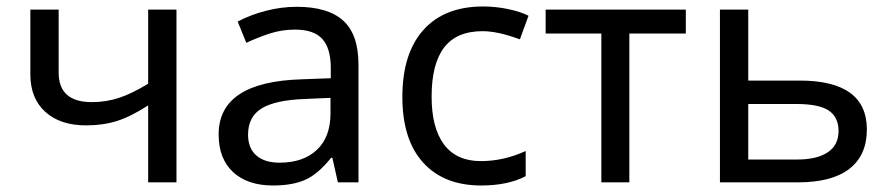

<svg xmlns="http://www.w3.org/2000/svg" viewBox="-20 -566 2764 596"><path d="M162.1 -536.1V-340.8Q162.1 -249 265.1 -249Q310.1 -249 350.3 -262.5Q390.6 -275.9 439.9 -306.2V-536.1H527.8V0H439.9V-238.8Q386.2 -204.1 343 -190.4Q299.8 -176.8 247.1 -176.8Q167 -176.8 120.6 -218.8Q74.2 -260.7 74.2 -335V-536.1Z M1028.8 0 1011.7 -76.2H1007.8Q967.8 -25.9 928 -8.1Q888.2 9.8 827.6 9.8Q748.5 9.8 703.6 -31.7Q658.7 -73.2 658.7 -148.9Q658.7 -312 916 -319.8L1006.8 -323.2V-355Q1006.8 -416 980.5 -445.1Q954.1 -474.1 896 -474.1Q853.5 -474.1 815.7 -461.4Q777.8 -448.7 744.6 -433.1L717.8 -499Q758.3 -520.5 806.2 -532.7Q854 -544.9 900.9 -544.9Q998 -544.9 1045.4 -502Q1092.8 -459 1092.8 -365.2V0ZM847.7 -61Q921.4 -61 963.6 -100.8Q1005.9 -140.6 1005.9 -213.9V-262.2L926.8 -258.8Q834.5 -255.4 792.2 -229.5Q750 -203.6 750 -147.9Q750 -106 775.6 -83.5Q801.3 -61 847.7 -61Z M1473.6 9.8Q1357.9 9.8 1293.5 -61.3Q1229 -132.3 1229 -265.1Q1229 -399.9 1294.2 -472.9Q1359.4 -545.9 1480 -545.9Q1519 -545.9 1557.4 -537.8Q1595.7 -529.8 1620.6 -517.1L1593.8 -443.8Q1525.9 -469.2 1478 -469.2Q1397 -469.2 1358.4 -418.2Q1319.8 -367.2 1319.8 -266.1Q1319.8 -168.9 1358.4 -117.4Q1397 -65.9 1472.7 -65.9Q1543.5 -65.9 1611.8 -97.2V-19Q1556.2 9.8 1473.6 9.8Z M2108.9 -461.9H1933.6V0H1846.7V-461.9H1673.8V-536.1H2108.9Z M2302.7 -315.9H2461.9Q2670.9 -315.9 2670.9 -164.1Q2670.9 -84 2616.7 -42Q2562.5 0 2458 0H2214.8V-536.1H2302.7ZM2583 -159.2Q2583 -202.1 2552.7 -222.7Q2522.5 -243.2 2451.7 -243.2H2302.7V-70.8H2454.1Q2516.1 -70.8 2549.6 -93.3Q2583 -115.7 2583 -159.2Z"/></svg>

Font: Noto Sans Southeast Asian
Style: Regular
Weight: 400
Designer: Monotype Design Team
Foundry: Monotype Imaging Inc.
Version: Version 1.06 uh; ttfautohint (v1.4.1)